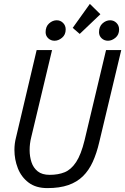

<svg xmlns="http://www.w3.org/2000/svg" viewBox="-20 -950 642 985"><path d="M223 15Q164 15 126.5 -13.5Q89 -42 71.5 -87Q54 -132 54 -181Q54 -197 56 -213Q58 -229 62 -244L168 -693H247L140 -245Q136 -229 134 -213Q132 -197 132 -180Q132 -147 141.5 -118Q151 -89 173.5 -71Q196 -53 235 -53Q279 -53 312 -66.5Q345 -80 370.5 -118.5Q396 -157 414 -231L524 -693H602L489 -220Q476 -164 456 -120Q436 -76 405.5 -46Q375 -16 330.5 -0.5Q286 15 223 15ZM389 -776 353 -807 441 -930 495 -877ZM260 -741Q241 -741 227.5 -753.5Q214 -766 214 -785Q214 -814 232 -830Q250 -846 271 -846Q290 -846 303.5 -832.5Q317 -819 317 -799Q317 -772 298.5 -756.5Q280 -741 260 -741ZM534 -741Q515 -741 501.5 -753.5Q488 -766 488 -785Q488 -814 506 -830Q524 -846 545 -846Q564 -846 577.5 -832.5Q591 -819 591 -799Q591 -772 572.5 -756.5Q554 -741 534 -741Z"/></svg>

Font: Ubuntu Sans Mono
Style: Italic
Weight: 400
Italic angle: -13.5°
Monospace: yes
Designer: Dalton Maag Ltd
Foundry: Dalton Maag Ltd
Version: Version 1.006